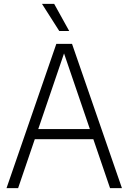

<svg xmlns="http://www.w3.org/2000/svg" viewBox="-20 -965 658 985"><path d="M13.5 0 269 -740H349.5L605.5 0H544.5L302 -710H315L73 0ZM135.5 -251 150 -303H468.5L483 -251ZM284 -806 195.5 -945H258L335 -806Z"/></svg>

Font: Encode Sans SemiCondensed Light
Style: Regular
Weight: 300
Width: 4
Designer: Multiple Designers
Foundry: Impallari Type
Version: Version 3.002